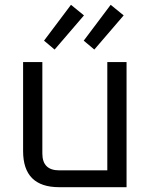

<svg xmlns="http://www.w3.org/2000/svg" viewBox="-20 -778 626 798"><path d="M76 -150V-520H156V-140Q156 -70 226 -70H426V-520H506V0H226Q76 0 76 -150ZM163 -609 275 -758 329 -714 207 -572ZM328 -609 440 -758 494 -714 372 -572Z"/></svg>

Font: Oxanium
Style: Regular
Weight: 400
Designer: Severin Meyer
Version: Version 1.001